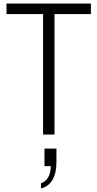

<svg xmlns="http://www.w3.org/2000/svg" viewBox="-20 -765 553 1092"><path d="M225 -685H17V-745H497V-685H290V0H225ZM269 180H233V80H301V157Q301 220 278.5 258Q256 296 213 307V277Q239 269 253.5 244.5Q268 220 269 180Z"/></svg>

Font: Evergrow Sans
Style: Light
Weight: 300
Foundry: 10Web
Version: Version 1.000